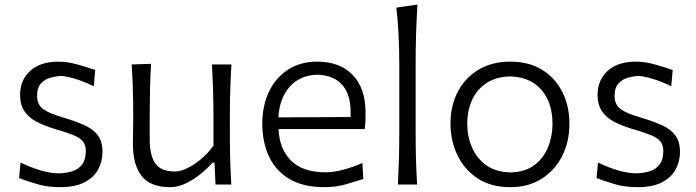

<svg xmlns="http://www.w3.org/2000/svg" viewBox="-20 -794 2996 826"><path d="M238.3 11.2Q183.1 11.2 137.9 -2.4Q92.8 -16.1 62 -27.8L68.4 -94.7Q111.8 -73.7 154.8 -61Q197.8 -48.3 234.9 -48.3Q266.1 -49.3 292 -57.6Q317.9 -65.9 333.5 -86.7Q349.1 -107.4 349.1 -145.5Q349.1 -170.4 336.2 -186Q323.2 -201.7 292.7 -213.9Q262.2 -226.1 209.5 -241.2Q169.4 -253.4 137 -270.5Q104.5 -287.6 85.4 -315.2Q66.4 -342.8 66.4 -386.2Q66.4 -449.7 110.1 -489.3Q153.8 -528.8 231 -528.8Q270.5 -528.8 315.4 -516.1Q360.4 -503.4 389.6 -492.7L383.3 -422.9Q336.4 -445.8 298.1 -456.5Q259.8 -467.3 241.2 -467.3Q221.7 -466.3 197.8 -460Q173.8 -453.6 156.7 -435.5Q139.6 -417.5 139.6 -380.9Q139.6 -343.8 166 -324.5Q192.4 -305.2 255.9 -287.1Q306.6 -272 343.8 -255.1Q380.9 -238.3 400.9 -211.7Q420.9 -185.1 420.9 -140.1Q420.9 -99.1 402.1 -64.7Q383.3 -30.3 343 -9.5Q302.7 11.2 238.3 11.2Z M711.9 11.2Q627.4 11.2 589.6 -36.6Q551.8 -84.5 551.8 -174.3Q551.8 -207.5 552.5 -233.2Q553.2 -258.8 553.2 -282.7Q553.2 -349.6 551.8 -404.3Q550.3 -459 546.4 -516.6L629.9 -519.5Q626.5 -461.9 625.2 -406.7Q624 -351.6 624 -289.6V-194.8Q624 -126.5 647.7 -91.3Q671.4 -56.2 733.4 -56.2Q756.3 -56.2 786.4 -70.8Q816.4 -85.4 846.4 -110.8Q876.5 -136.2 898.4 -167.5V-289.6Q898.4 -351.6 896.7 -405.3Q895 -459 892.1 -516.6H975.6Q972.2 -459 970.5 -404.3Q968.8 -349.6 968.8 -282.7V-228.5Q968.8 -164.6 970.2 -111.1Q971.7 -57.6 975.1 0H907.2L902.8 -94.2H894Q874.5 -71.3 844.7 -46.9Q814.9 -22.5 780.5 -5.6Q746.1 11.2 711.9 11.2Z M1376 11.2Q1284.7 11.2 1225.3 -23.9Q1166 -59.1 1137.2 -120.8Q1108.4 -182.6 1108.4 -261.7Q1108.4 -339.4 1137.2 -399.7Q1166 -460 1219 -494.4Q1272 -528.8 1345.2 -528.8Q1441.4 -528.8 1497.1 -471.7Q1552.7 -414.6 1552.7 -308.1Q1552.7 -288.1 1552 -271.2Q1551.3 -254.4 1548.8 -238.8H1178.2Q1182.1 -152.8 1232.2 -102.8Q1282.2 -52.7 1382.3 -52.7Q1414.1 -52.7 1456.1 -63.7Q1498 -74.7 1539.1 -92.8L1543 -23.9Q1512.7 -14.2 1469.2 -1.5Q1425.8 11.2 1376 11.2ZM1487.8 -290.5Q1493.2 -377.9 1456.3 -424.1Q1419.4 -470.2 1346.2 -472.7Q1270 -470.7 1226.1 -420.7Q1182.1 -370.6 1177.7 -289.1Z M1691.9 0Q1694.8 -57.6 1696.3 -111.1Q1697.8 -164.6 1697.8 -228.5V-515.1Q1697.8 -581.1 1694.8 -642.1Q1691.9 -703.1 1685.1 -761.2L1775.9 -774.4Q1772 -710.9 1770 -647.2Q1768.1 -583.5 1768.1 -515.1V-228.5Q1768.1 -164.6 1769.5 -111.1Q1771 -57.6 1774.4 0Z M2175.8 11.2Q2091.8 11.2 2034.4 -26.9Q1977.1 -64.9 1947.5 -127.2Q1918 -189.5 1918 -261.7Q1918 -339.4 1949.7 -399.7Q1981.4 -460 2039.1 -494.4Q2096.7 -528.8 2174.8 -528.8Q2255.4 -528.8 2312.3 -493.7Q2369.1 -458.5 2399.4 -397.9Q2429.7 -337.4 2429.7 -261.7Q2429.7 -185.1 2398.7 -123.3Q2367.7 -61.5 2310.5 -25.1Q2253.4 11.2 2175.8 11.2ZM2175.8 -52.2Q2238.3 -53.7 2278.3 -83.3Q2318.4 -112.8 2337.6 -160.2Q2356.9 -207.5 2356.9 -261.7Q2356.9 -352.1 2309.6 -407.2Q2262.2 -462.4 2175.8 -465.3Q2114.3 -463.9 2073 -436.8Q2031.7 -409.7 2011 -364.3Q1990.2 -318.8 1990.2 -261.7Q1990.2 -207.5 2010.3 -160.4Q2030.3 -113.3 2071.5 -83.5Q2112.8 -53.7 2175.8 -52.2Z M2722.7 11.2Q2667.5 11.2 2622.3 -2.4Q2577.1 -16.1 2546.4 -27.8L2552.7 -94.7Q2596.2 -73.7 2639.2 -61Q2682.1 -48.3 2719.2 -48.3Q2750.5 -49.3 2776.4 -57.6Q2802.2 -65.9 2817.9 -86.7Q2833.5 -107.4 2833.5 -145.5Q2833.5 -170.4 2820.6 -186Q2807.6 -201.7 2777.1 -213.9Q2746.6 -226.1 2693.8 -241.2Q2653.8 -253.4 2621.3 -270.5Q2588.9 -287.6 2569.8 -315.2Q2550.8 -342.8 2550.8 -386.2Q2550.8 -449.7 2594.5 -489.3Q2638.2 -528.8 2715.3 -528.8Q2754.9 -528.8 2799.8 -516.1Q2844.7 -503.4 2874 -492.7L2867.7 -422.9Q2820.8 -445.8 2782.5 -456.5Q2744.1 -467.3 2725.6 -467.3Q2706.1 -466.3 2682.1 -460Q2658.2 -453.6 2641.1 -435.5Q2624 -417.5 2624 -380.9Q2624 -343.8 2650.4 -324.5Q2676.8 -305.2 2740.2 -287.1Q2791 -272 2828.1 -255.1Q2865.2 -238.3 2885.3 -211.7Q2905.3 -185.1 2905.3 -140.1Q2905.3 -99.1 2886.5 -64.7Q2867.7 -30.3 2827.4 -9.5Q2787.1 11.2 2722.7 11.2Z"/></svg>

Font: Pinar DS1 Regular
Style: Regular
Weight: 400
Designer: Amin Abedi
Version: Version 3.000